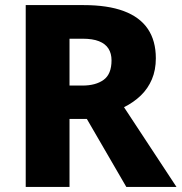

<svg xmlns="http://www.w3.org/2000/svg" viewBox="-20 -734 713 754"><path d="M308 -714Q403 -714 466 -690.5Q529 -667 560.5 -620.5Q592 -574 592 -505Q592 -459 576.5 -422.5Q561 -386 533 -359Q505 -332 467 -313L673 0H476L321 -267H253V0H81V-714ZM304 -582H253V-398H304Q356 -398 387 -420.5Q418 -443 418 -497Q418 -524 406 -543Q394 -562 369 -572Q344 -582 304 -582Z"/></svg>

Font: Noto Sans Syriac Eastern ExtraBold
Style: Regular
Weight: 800
Designer: Patrick Giasson and the Monotype Design Team
Foundry: Monotype Imaging Inc.
Version: Version 3.001